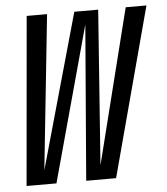

<svg xmlns="http://www.w3.org/2000/svg" viewBox="-50 -720 664 765"><g transform="rotate(-5 282.0 -337.5)"><path d="M25.5 0 85 -675H166.5L101.5 -56.5L275.5 -675H371L326 -56.5L481 -675H564L383.5 0H264L314.5 -618H314L145 0Z"/></g></svg>

Font: Anybody Condensed Regular
Style: Italic
Weight: 400
Width: 3
Italic angle: -10°
Designer: Tyler Finck
Foundry: Etcetera Type Company
Version: Version 1.010; ttfautohint (v1.8.3) -l 8 -r 50 -G 200 -x 14 